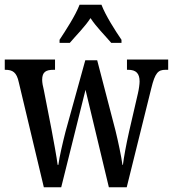

<svg xmlns="http://www.w3.org/2000/svg" viewBox="-20 -786 726 806"><path d="M230 -619V-606H273C300 -638 336 -673 360 -710C384 -673 420 -638 447 -606H490V-619C464 -657 423 -721 406 -766H314C297 -721 255 -657 230 -619ZM59 -440 164 0H237L339 -409L437 0H512L615 -415C631 -481 644 -493 675 -493H686V-536H513V-493H518C551 -493 566 -478 566 -444C566 -433 563 -411 559 -394L522 -234C509 -176 500 -126 496 -94H494C490 -126 475 -197 465 -237L388 -533H338L255 -233C244 -190 229 -126 225 -94H222C218 -126 205 -196 196 -244L164 -408C160 -423 157 -440 157 -451C157 -484 173 -493 205 -493H211V-536H0V-493H2C33 -493 50 -483 59 -440Z"/></svg>

Font: Noto Serif Bengali ExtraCondensed Medium
Style: Regular
Weight: 500
Width: 2
Designer: Juan Bruce, Universal Thirst, Indian Type Foundry and the Monotype Design Team.
Foundry: Monotype Imaging Inc.
Version: Version 2.003